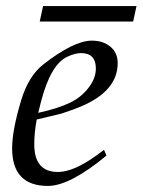

<svg xmlns="http://www.w3.org/2000/svg" viewBox="-20 -597 470 633"><path d="M368 -389Q368 -297 247 -246Q224 -236 181 -222L101 -203Q93 -160 93 -121Q93 -30 171 -30Q223 -30 300 -86L323 -103L331 -84Q210 16 138 16Q20 16 20 -108Q20 -168 50 -267Q74 -346 122 -384Q223 -463 283 -463Q320 -463 344 -443Q368 -423 368 -389ZM296 -371Q296 -422 247 -422Q228 -422 202 -410Q147 -385 115 -261L106 -225Q171 -239 212 -259Q246 -275 271 -306.5Q296 -338 296 -371ZM430 -577 419 -526H111L122 -577Z"/></svg>

Font: GFS Didot
Style: Italic
Weight: 400
Italic angle: -12°
Designer: Takis Katsoulidis and George D. Matthiopoulos
Foundry: George Matthiopoulos and Takis Katsoulidis
Version: Version 1.0